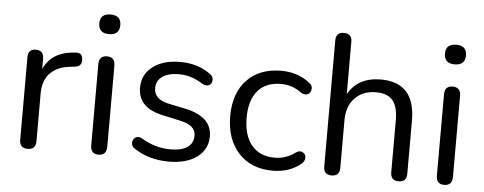

<svg xmlns="http://www.w3.org/2000/svg" viewBox="-49 -834 2431 965"><g transform="rotate(5 1167.0 -351.5)"><path d="M76 -35V-452Q76 -493 115 -493Q155 -493 155 -452V-399Q196 -491 317 -496Q350 -499 351 -464Q354 -428 315 -425L299 -423Q231 -417 194.5 -379.5Q158 -342 158 -277V-35Q158 7 117 7Q76 7 76 -35Z M421 -653Q421 -702 474 -702Q527 -702 527 -653Q527 -603 474 -603Q421 -603 421 -653ZM474 5Q434 5 434 -39V-448Q434 -491 474 -491Q515 -491 515 -448V-39Q515 5 474 5Z M830 9Q728 9 655 -40Q638 -50 637.5 -68Q637 -86 651 -96Q665 -106 684 -96Q754 -53 832 -53Q888 -53 917.5 -73.5Q947 -94 947 -131Q947 -159 928 -175.5Q909 -192 868 -201L777 -221Q653 -248 653 -349Q653 -415 705 -455Q757 -495 843 -495Q935 -495 998 -447Q1014 -436 1013 -417.5Q1012 -399 998.5 -392Q985 -385 965 -394Q907 -433 843 -433Q788 -433 758.5 -411.5Q729 -390 729 -353Q729 -297 803 -281L894 -262Q1024 -233 1024 -135Q1024 -69 971 -30Q918 9 830 9Z M1353 9Q1244 9 1180.5 -60.5Q1117 -130 1117 -246Q1117 -362 1180.5 -428.5Q1244 -495 1353 -495Q1439 -495 1499 -446Q1515 -435 1513 -416Q1511 -397 1496.5 -390Q1482 -383 1463 -393Q1416 -429 1358 -429Q1282 -429 1241 -381.5Q1200 -334 1200 -245Q1200 -156 1241 -106.5Q1282 -57 1358 -57Q1415 -57 1463 -93Q1481 -105 1496.5 -96Q1512 -87 1511.5 -70Q1511 -53 1497 -40Q1438 9 1353 9Z M1650 7Q1610 7 1610 -35V-671Q1610 -712 1650 -712Q1691 -712 1691 -671V-407Q1741 -495 1856 -495Q2029 -495 2029 -303V-35Q2029 7 1989 7Q1948 7 1948 -35V-298Q1948 -366 1921.5 -397.5Q1895 -429 1837 -429Q1771 -429 1731 -387.5Q1691 -346 1691 -277V-35Q1691 7 1650 7Z M2165 -653Q2165 -702 2218 -702Q2271 -702 2271 -653Q2271 -603 2218 -603Q2165 -603 2165 -653ZM2218 5Q2178 5 2178 -39V-448Q2178 -491 2218 -491Q2259 -491 2259 -448V-39Q2259 5 2218 5Z"/></g></svg>

Font: Nunito
Style: Regular
Weight: 400
Designer: Vernon Adams
Foundry: Vernon Adams
Version: Version 3.602